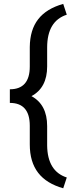

<svg xmlns="http://www.w3.org/2000/svg" viewBox="-20 -800 378 998"><path d="M327.1 122.6C260.3 101.1 226.1 45.4 225.1 -43.9V-144.5C225.1 -219.2 197.8 -271 143.6 -300.3C197.8 -329.1 225.1 -380.9 225.1 -454.6V-553.2C225.1 -645 259.3 -701.7 327.1 -723.6L308.6 -779.8C191.9 -746.6 136.2 -674.8 134.8 -555.7V-454.1C134.8 -375.5 100.1 -335.9 31.2 -335.9V-265.1C100.1 -265.1 134.8 -225.6 134.8 -146.5V-49.3C134.8 73.2 193.4 146 308.6 178.7Z"/></svg>

Font: Roboto
Style: Regular
Weight: 400
Designer: Google
Version: Version 2.137; 2017